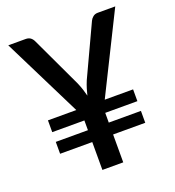

<svg xmlns="http://www.w3.org/2000/svg" viewBox="-131 -823 843 926"><g transform="rotate(-20 290.0 -360.0)"><path d="M363 -314.5H508.5V-254H343.5V-204H508.5V-143H343.5V0H236.5V-143H71.5V-204H236.5V-254H71.5V-314.5H217L15.5 -720H104.5Q120 -720 129.5 -712.8Q139 -705.5 144.5 -693.5L267.5 -432Q276 -412 281.5 -395Q287 -378 291 -361.5Q295 -378 300.2 -395.2Q305.5 -412.5 313.5 -432L435.5 -693.5Q440 -703.5 450 -711.8Q460 -720 474.5 -720H564.5Z"/></g></svg>

Font: Lato 2
Style: Regular
Weight: 600
Designer: Lukasz Dziedzic with Adam Twardoch and Botio Nikoltchev
Foundry: tyPoland Lukasz Dziedzic
Version: Version 2.015; 2015-08-06; http://www.latofonts.com/